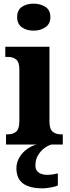

<svg xmlns="http://www.w3.org/2000/svg" viewBox="-20 -792 382 1052"><path d="M164 -624Q126 -624 100 -642.5Q74 -661 74 -698Q74 -737 100 -754.5Q126 -772 164 -772Q201 -772 228.5 -754.5Q256 -737 256 -698Q256 -661 228.5 -642.5Q201 -624 164 -624ZM13 0V-56H24Q52 -56 69 -71Q86 -86 86 -128V-413Q86 -452 68.5 -466Q51 -480 25 -480H9V-536H251V-127Q251 -85 268.5 -70.5Q286 -56 314 -56H324V0ZM215 240Q143 240 106.5 213.5Q70 187 70 130Q70 99 85.5 72Q101 45 126.5 26Q152 7 180 0H261Q241 6 221 21.5Q201 37 187.5 60Q174 83 174 115Q174 141 192 153.5Q210 166 238 166Q251 166 266 164Q281 162 297 158V224Q283 231 256 235.5Q229 240 215 240Z"/></svg>

Font: Noto Serif Ethiopic SemiCondensed ExtraBold
Style: Regular
Weight: 800
Width: 4
Designer: Monotype Design Team
Foundry: Monotype Imaging Inc.
Version: Version 2.102; ttfautohint (v1.8.4.7-5d5b)